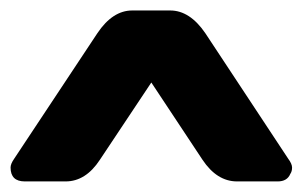

<svg xmlns="http://www.w3.org/2000/svg" viewBox="-20 -720 572 363"><path d="M0 -403.3Q0 -410.2 6.8 -419.9L164.1 -657.2Q192.9 -700.2 230 -700.2H301.8Q338.9 -700.2 368.2 -657.2L524.9 -419.9Q532.2 -410.2 532.2 -403.1Q532.2 -396 528.8 -391.1Q522.9 -377 504.9 -377H428.2Q390.1 -377 362.8 -418L266.1 -564L168.9 -418Q142.1 -377 104 -377H26.9Q0 -377 0 -403.3Z"/></svg>

Font: Days One
Style: Regular
Weight: 400
Designer: Alexander Kalachev, Alexey Maslov, Jovanny Lemonad
Foundry: Alexander Kalachev, Alexey Maslov, Jovanny Lemonad
Version: Version 1.002